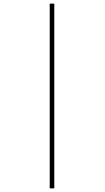

<svg xmlns="http://www.w3.org/2000/svg" viewBox="-20 -783 575 1054"><path d="M253 -763V251H278V-763Z"/></svg>

Font: Noto Sans Arabic Thin
Style: Regular
Weight: 100
Designer: Monotype Design Team, Nadine Chahine, Nizar Qandah and Khaled Hosny
Foundry: Monotype Imaging Inc.
Version: Version 2.012